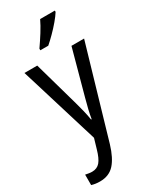

<svg xmlns="http://www.w3.org/2000/svg" viewBox="-251 -829 914 1132"><g transform="rotate(-30 206.0 -263.0)"><path d="M3 -537H90L176 -232Q185 -200 193 -167.5Q201 -135 206 -103H210Q214 -130 222 -163.5Q230 -197 240 -233L323 -537H409L229 79Q205 159 168.5 199.5Q132 240 70 240Q54 240 40 238Q26 236 13 232V161Q23 163 35 165Q47 167 58 167Q92 167 112 143.5Q132 120 147 67L167 -1ZM342 -757Q329 -736 305 -707.5Q281 -679 253.5 -651.5Q226 -624 205 -606H151V-617Q177 -654 201.5 -693Q226 -732 242 -766H342Z"/></g></svg>

Font: Noto Sans Devanagari Condensed
Style: Regular
Weight: 400
Width: 3
Designer: Jelle Bosma - Monotype Design Team
Foundry: Monotype Imaging Inc.
Version: Version 2.004; ttfautohint (v1.8.4.7-5d5b)